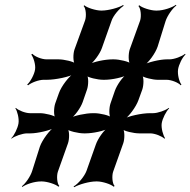

<svg xmlns="http://www.w3.org/2000/svg" viewBox="-20 -755 792 799"><path d="M379 -154 340 -44C332 -22 306 10 286 21L289 24C307 13 351 0 380 0H384C406 0 443 12 453 22L457 19C447 9 445 -24 451 -41L493 -159C499 -176 500 -212 490 -222L486 -219C496 -209 537 -200 559 -200H605C625 -200 654 -188 664 -178L667 -180C659 -191 650 -222 653 -242C656 -262 672 -293 684 -304L682 -306C670 -296 637 -284 617 -284H604C570 -284 513 -272 490 -258L494 -255C516 -269 546 -310 556 -338L572 -382C578 -399 580 -435 570 -445L566 -442C576 -432 617 -423 635 -423H673C693 -423 723 -411 732 -400L735 -403C726 -414 718 -445 721 -466C724 -486 739 -517 752 -528L750 -531C737 -520 705 -508 685 -508H674C646 -508 594 -496 572 -483L576 -480C598 -493 627 -534 636 -561L669 -667C676 -689 698 -721 714 -732L712 -735C697 -724 661 -711 633 -711H629C607 -711 570 -723 560 -733L556 -730C566 -720 569 -687 563 -669L520 -550C514 -532 513 -496 523 -486L527 -489C517 -499 476 -508 454 -508H448C417 -508 368 -498 348 -486L351 -483C369 -495 396 -531 404 -555L444 -668C451 -690 477 -720 495 -731L492 -734C475 -723 431 -711 403 -711H401C379 -711 341 -723 331 -733L328 -730C338 -720 340 -687 334 -670L290 -549C284 -532 283 -496 293 -486L297 -489C287 -499 246 -508 224 -508H174C153 -508 124 -520 115 -531L110 -528C119 -517 129 -486 126 -466C123 -445 106 -414 93 -403L97 -400C110 -411 141 -423 162 -423H176C210 -423 270 -435 293 -449L290 -452C267 -438 235 -396 225 -367L210 -325C204 -308 202 -272 212 -262L216 -265C206 -275 166 -284 147 -284H105C85 -284 56 -296 46 -306L44 -304C52 -293 60 -262 57 -242C54 -222 39 -191 27 -180L28 -178C40 -188 73 -200 93 -200H107C135 -200 190 -212 212 -226L209 -229C187 -215 156 -173 146 -145L114 -44C107 -21 86 9 71 20L73 23C88 12 122 0 151 0H154C176 0 213 12 223 22L227 19C217 9 215 -24 221 -41L263 -159C269 -176 270 -212 260 -222L256 -219C266 -209 307 -200 329 -200H336C366 -200 414 -210 434 -222L431 -225C411 -213 387 -177 379 -154ZM324 -330 342 -382C348 -399 350 -435 340 -445L336 -442C346 -432 387 -423 409 -423H416C446 -423 493 -433 513 -445L510 -448C490 -436 466 -400 458 -377L440 -325C434 -308 432 -272 442 -262L446 -265C436 -275 395 -284 373 -284H367C337 -284 288 -274 268 -262L271 -259C291 -271 316 -307 324 -330Z"/></svg>

Font: Asimov
Style: EdgeWideIt
Weight: 500
Designer: Google
Version: Version 2.000980: 2014